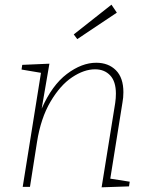

<svg xmlns="http://www.w3.org/2000/svg" viewBox="-20 -798 636 820"><path d="M451 -35 534 -22 531 -2 414 2 472 -358Q475 -379 475 -398Q475 -450 450.5 -476Q426 -502 386 -502Q339 -502 288 -468Q237 -434 195.5 -363.5Q154 -293 138 -191L108 0H77L155 -487L72 -501L75 -521L191 -526L158 -334Q202 -434 265.5 -482Q329 -530 391 -530Q443 -530 475 -498Q507 -466 507 -404Q507 -381 503 -360ZM479 -744 310 -631 295 -651 456 -778Z"/></svg>

Font: Bitter Pro ExtraLight
Style: Italic
Weight: 275
Italic angle: -9°
Designer: Sol Matas, and Bitter project Authors
Foundry: Sol Matas
Version: Version 1.010